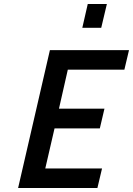

<svg xmlns="http://www.w3.org/2000/svg" viewBox="-20 -934 661 954"><path d="M389 -796 416 -914H511L483 -796ZM70 0 228 -685H621L598 -588H317L273 -394H499L476 -296H251L205 -97H487L464 0Z"/></svg>

Font: Titillium Web SemiBold
Style: Italic
Weight: 600
Italic angle: -13°
Version: Version 1.002;PS 57.000;hotconv 1.0.70;makeotf.lib2.5.55311